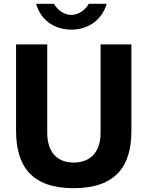

<svg xmlns="http://www.w3.org/2000/svg" viewBox="-20 -974 771 1004"><path d="M538 -954H444C427 -922 390 -896 353 -896C312 -896 280 -924 262 -954H169C194 -866 267 -819 353 -819C442 -819 513 -870 538 -954ZM667 -288V-742H506V-281C506 -171 446 -124 365 -124C285 -124 227 -172 227 -281V-742H64V-292C64 -106 144 10 365 10C586 10 667 -106 667 -288Z"/></svg>

Font: 18Franklin
Style: Bold
Weight: 700
Designer: Pablo Impallari, Rodrigo Fuenzalida (Modified by Dan O. Williams)
Version: Version 0.025;PS 000.025;hotconv 1.0.88;makeotf.lib2.5.64775